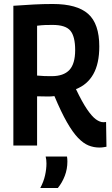

<svg xmlns="http://www.w3.org/2000/svg" viewBox="-20 -730 561 963"><path d="M478 10Q450 10 424 -0.5Q398 -11 371.5 -38.5Q345 -66 316 -116.5Q287 -167 253 -248Q247 -247 237.5 -246.5Q228 -246 223 -246Q209 -246 194 -246.5Q179 -247 166 -247V0H47V-701Q103 -705 150 -707.5Q197 -710 245 -710Q366 -710 422 -660.5Q478 -611 478 -497Q478 -411 448 -358Q418 -305 361 -283Q392 -218 416.5 -182Q441 -146 461 -131.5Q481 -117 499 -117Q501 -117 505.5 -117.5Q510 -118 512 -118L514 6Q507 7 499 8.5Q491 10 478 10ZM239 -348Q299 -348 328 -379Q357 -410 357 -479Q357 -547 333 -576Q309 -605 244 -605Q223 -605 207 -604.5Q191 -604 166 -601V-351Q186 -349 203 -348.5Q220 -348 239 -348ZM182 213Q199 181 206 149.5Q213 118 213 90Q213 80 212 71.5Q211 63 209 55H316Q318 67 318 80Q318 118 305 152Q292 186 270 213Z"/></svg>

Font: Georama Semi Condensed SemiBold
Style: Regular
Weight: 600
Width: 4
Designer: Jean-Baptiste Levee
Foundry: Production Type
Version: Version 1.000